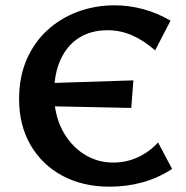

<svg xmlns="http://www.w3.org/2000/svg" viewBox="-20 -691 703 724"><path d="M394 13Q292 13 215 -28.5Q138 -70 95 -144.5Q52 -219 52 -317Q52 -401 80.5 -466.5Q109 -532 159 -577.5Q209 -623 274 -647Q339 -671 413 -671Q466 -671 520 -656.5Q574 -642 623 -613L565 -501Q520 -540 476.5 -558.5Q433 -577 386 -577Q323 -577 278 -548.5Q233 -520 208.5 -466.5Q184 -413 184 -339Q184 -260 214.5 -201.5Q245 -143 295.5 -110.5Q346 -78 406 -78Q458 -78 502 -99Q546 -120 576 -154L629 -54Q577 -20 517.5 -3.5Q458 13 394 13ZM475 -284 138 -291 145 -377 483 -388Z"/></svg>

Font: Ysabeau
Style: Bold
Weight: 700
Designer: Christian Thalmann (Catharsis Fonts)
Version: Version 2.000;gftools[0.9.27.dev2+g8671c4b]